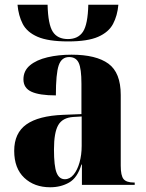

<svg xmlns="http://www.w3.org/2000/svg" viewBox="-20 -781 616 811"><path d="M268 -606Q184 -606 139 -625.5Q94 -645 76 -680Q58 -715 54 -761H181Q183 -678 203 -647Q223 -616 267 -616Q310 -616 330.5 -647Q351 -678 353 -761H480Q476 -715 457.5 -680Q439 -645 394.5 -625.5Q350 -606 268 -606ZM192 10Q125 10 82.5 -30Q40 -70 40 -144Q40 -219 91.5 -255.5Q143 -292 248 -296L324 -299V-427Q324 -491 312.5 -515.5Q301 -540 272 -540Q240 -540 228 -505Q216 -470 216 -378Q147 -378 113 -393.5Q79 -409 79 -446Q79 -482 106.5 -505Q134 -528 180.5 -539Q227 -550 282 -550Q386 -550 438 -512Q490 -474 490 -380V-81Q490 -39 502 -24.5Q514 -10 546 -10H549V0H326V-86H324Q307 -30 272 -10Q237 10 192 10ZM254 -24Q275 -24 291 -43.5Q307 -63 316 -95Q325 -127 325 -165V-289L290 -287Q244 -284 226 -252.5Q208 -221 208 -150Q208 -79 219 -51.5Q230 -24 254 -24Z"/></svg>

Font: Noto Serif Display SemiCondensed ExtraBold
Style: Regular
Weight: 800
Width: 4
Designer: Monotype Design Team
Foundry: Monotype Imaging Inc.
Version: Version 2.009